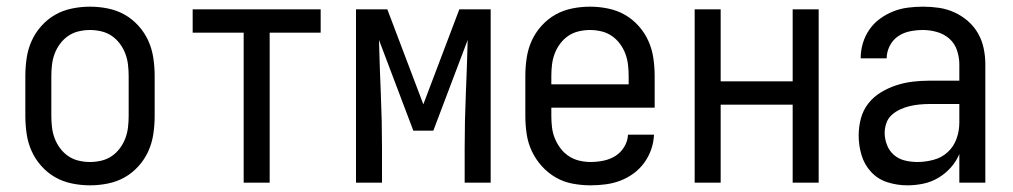

<svg xmlns="http://www.w3.org/2000/svg" viewBox="-20 -548 3040 576"><path d="M250 8Q223 8 196 2.5Q169 -3 146 -16Q123 -29 104.5 -49.5Q86 -70 75 -94.5Q64 -119 60 -146Q56 -173 56 -200V-320Q56 -347 60 -374Q64 -401 75 -425.5Q86 -450 104.5 -470.5Q123 -491 146 -504Q169 -517 196 -522.5Q223 -528 250 -528Q277 -528 304 -522.5Q331 -517 354 -504Q377 -491 395.5 -470.5Q414 -450 425 -425.5Q436 -401 440 -374Q444 -347 444 -320V-200Q444 -173 440 -146Q436 -119 425 -94.5Q414 -70 395.5 -49.5Q377 -29 354 -16Q331 -3 304 2.5Q277 8 250 8ZM250 -62Q267 -62 284 -66Q301 -70 315 -79.5Q329 -89 339.5 -103Q350 -117 356 -133Q362 -149 364 -166Q366 -183 366 -200V-320Q366 -337 364 -354Q362 -371 356 -387Q350 -403 339.5 -417Q329 -431 315 -440.5Q301 -450 284 -454Q267 -458 250 -458Q233 -458 216 -454Q199 -450 185 -440.5Q171 -431 160.5 -417Q150 -403 144 -387Q138 -371 136 -354Q134 -337 134 -320V-200Q134 -183 136 -166Q138 -149 144 -133Q150 -117 160.5 -103Q171 -89 185 -79.5Q199 -70 216 -66Q233 -62 250 -62Z M711 0V-450H558V-520H942V-450H789V0Z M1048 0V-520H1142L1250 -235L1358 -520H1452V0H1374V-104Q1374 -185 1377.5 -266Q1381 -347 1383 -428L1280 -156H1220L1117 -428Q1119 -347 1122.5 -266Q1126 -185 1126 -104V0Z M1752 8Q1725 8 1698 3Q1671 -2 1647.5 -15.5Q1624 -29 1605.5 -49.5Q1587 -70 1575.5 -94.5Q1564 -119 1560 -146Q1556 -173 1556 -200V-320Q1556 -347 1560 -374Q1564 -401 1575 -425.5Q1586 -450 1604.5 -470.5Q1623 -491 1646 -504Q1669 -517 1696 -522.5Q1723 -528 1750 -528Q1777 -528 1804 -522.5Q1831 -517 1854 -504Q1877 -491 1895.5 -470.5Q1914 -450 1925 -425.5Q1936 -401 1940 -374Q1944 -347 1944 -320V-225H1634V-200Q1634 -183 1636 -166Q1638 -149 1644.5 -133Q1651 -117 1661.5 -103Q1672 -89 1686.5 -79.5Q1701 -70 1718 -66Q1735 -62 1752 -62Q1771 -62 1790.5 -66Q1810 -70 1826 -80Q1842 -90 1852.5 -107Q1863 -124 1864 -144H1942Q1941 -121 1933.5 -99.5Q1926 -78 1912.5 -59.5Q1899 -41 1880.5 -27.5Q1862 -14 1841 -6Q1820 2 1797 5Q1774 8 1752 8ZM1866 -295V-320Q1866 -337 1864 -354Q1862 -371 1856 -387Q1850 -403 1839.5 -417Q1829 -431 1815 -440.5Q1801 -450 1784 -454Q1767 -458 1750 -458Q1733 -458 1716 -454Q1699 -450 1685 -440.5Q1671 -431 1660.5 -417Q1650 -403 1644 -387Q1638 -371 1636 -354Q1634 -337 1634 -320V-295Z M2064 0V-520H2142V-304H2358V-520H2436V0H2358V-234H2142V0Z M2702 8Q2672 8 2643 -1Q2614 -10 2593.5 -32Q2573 -54 2564.5 -83Q2556 -112 2556 -141Q2556 -167 2562.5 -192Q2569 -217 2584.5 -237Q2600 -257 2622 -270.5Q2644 -284 2668.5 -292Q2693 -300 2718 -303Q2743 -306 2769 -306H2858V-355Q2858 -376 2851 -397Q2844 -418 2828 -432Q2812 -446 2791 -452Q2770 -458 2749 -458Q2729 -458 2709.5 -454Q2690 -450 2674 -439Q2658 -428 2649 -410Q2640 -392 2640 -373H2562Q2562 -396 2568.5 -418Q2575 -440 2588 -459Q2601 -478 2619.5 -491.5Q2638 -505 2659 -513.5Q2680 -522 2703 -525Q2726 -528 2749 -528Q2773 -528 2797 -524.5Q2821 -521 2843 -511Q2865 -501 2883.5 -485Q2902 -469 2914 -448Q2926 -427 2931 -403Q2936 -379 2936 -355V0H2858V-86Q2849 -64 2832.5 -45.5Q2816 -27 2795 -14.5Q2774 -2 2750 3Q2726 8 2702 8ZM2732 -62Q2756 -62 2780.5 -68.5Q2805 -75 2823 -91.5Q2841 -108 2849.5 -131.5Q2858 -155 2858 -180V-236H2769Q2754 -236 2738.5 -234.5Q2723 -233 2708.5 -229.5Q2694 -226 2680 -219.5Q2666 -213 2655 -203Q2644 -193 2639 -178.5Q2634 -164 2634 -149Q2634 -131 2641 -113Q2648 -95 2662 -83Q2676 -71 2694.5 -66.5Q2713 -62 2732 -62Z"/></svg>

Font: Iosevka Curly
Style: Regular
Weight: 400
Monospace: yes
Designer: Belleve Invis
Foundry: Belleve Invis
Version: Version 22.1.2; ttfautohint (v1.8.4)